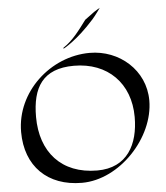

<svg xmlns="http://www.w3.org/2000/svg" viewBox="-65 -1042 986 1139"><g transform="rotate(-5 428.5 -472.5)"><path d="M817 -412C817 -593 665 -724 489 -724C255 -724 43 -530 43 -292C43 -87 173 40 377 40C602 40 817 -191 817 -412ZM722 -322C722 -160 653 -25 474 -25C260 -25 139 -164 139 -373C139 -547 202 -656 389 -656C590 -656 722 -523 722 -322ZM572 -985C572 -985 548 -972 537 -964C531 -960 482 -924 480 -922C439 -867 395 -805 337 -768C336 -767 337 -762 337 -762C337 -762 417 -802 523 -921C541 -941 572 -985 572 -985Z"/></g></svg>

Font: Fondamento
Style: Regular
Weight: 400
Designer: Astigmatic (AOETI)
Foundry: Astigmatic (AOETI)
Version: Version 1.001